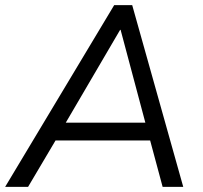

<svg xmlns="http://www.w3.org/2000/svg" viewBox="-39 -725 788 745"><path d="M-19 0 404 -705H474L672 0H592L539 -197L571 -180H145L186 -196L70 0ZM427 -609 208 -235 186 -249H552L529 -234L429 -609Z"/></svg>

Font: Nunito Sans 12pt ExtraLight 12pt
Style: Italic
Weight: 400
Italic angle: -9°
Version: Version 3.101;gftools[0.9.27]